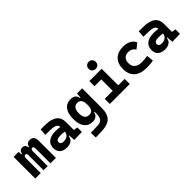

<svg xmlns="http://www.w3.org/2000/svg" viewBox="137 -1882 3243 3243"><g transform="rotate(-45 1758.0 -261.0)"><path d="M409.7 0V-350.6Q409.7 -404.3 378.4 -404.3Q343.3 -404.3 343.3 -346.2V0H245.1V-360.4Q245.1 -404.3 213.9 -404.3Q176.8 -404.3 176.8 -346.2V0H46.4V-517.6H165L171.9 -453.1H183.6Q194.3 -527.3 262.2 -527.3Q326.7 -527.3 340.3 -453.1H352.1Q356.4 -487.8 379.2 -507.6Q401.9 -527.3 439 -527.3Q491.2 -527.3 515.4 -498.5Q539.6 -469.7 539.6 -405.3V0Z M974.1 4.9 965.8 -109.4H954.1Q946.8 -49.8 906.5 -20Q866.2 9.8 798.8 9.8Q716.3 9.8 670.4 -30.8Q624.5 -71.3 624.5 -146Q624.5 -232.9 684.6 -279.3Q744.6 -325.7 855 -325.7Q887.2 -325.7 912.4 -323.2Q937.5 -320.8 960.9 -315.4V-316.9Q960.9 -358.4 925.5 -377.7Q890.1 -397 820.3 -398.9L688 -402.3L697.8 -522.5L810.5 -521Q951.2 -519 1019.5 -465.6Q1087.9 -412.1 1087.9 -309.6V-118.2L1159.7 -107.4V0ZM960.9 -206.5Q932.6 -212.4 909.7 -213.4Q886.7 -214.4 861.3 -214.4Q758.8 -214.4 758.8 -155.8Q758.8 -101.6 831.5 -101.6Q873.5 -101.6 902.1 -116.9Q930.7 -132.3 945.3 -156.5Q960 -180.7 960.9 -206.5Z M1260.7 233.4 1255.9 118.2 1421.9 113.3Q1490.2 111.3 1521 75.4Q1551.8 39.6 1551.8 -30.3V-93.8H1541Q1533.2 -42 1500.5 -16.1Q1467.8 9.8 1413.6 9.8Q1317.4 9.8 1263.9 -59.6Q1210.4 -128.9 1210.4 -258.3Q1210.4 -386.7 1263.9 -457Q1317.4 -527.3 1414.6 -527.3Q1473.6 -527.3 1504.2 -501.7Q1534.7 -476.1 1543.9 -423.8H1553.2L1561.5 -517.6H1684.1V-45.9Q1684.1 92.3 1619.1 158Q1554.2 223.6 1412.1 228.5ZM1551.8 -258.3Q1551.8 -333.5 1526.6 -368.2Q1501.5 -402.8 1450.7 -402.8Q1400.4 -402.8 1373 -365Q1345.7 -327.1 1345.7 -258.3Q1345.7 -114.7 1450.7 -114.7Q1507.3 -114.7 1529.5 -148.9Q1551.8 -183.1 1551.8 -258.3Z M1827.6 0V-122.1H2019V-395.5H1856.9V-517.6H2150.9V-122.1H2304.2V0ZM2079.1 -587.4Q2041.5 -587.4 2018.1 -610.8Q1994.6 -634.3 1994.6 -671.9Q1994.6 -709.5 2018.1 -732.9Q2041.5 -756.3 2079.1 -756.3Q2116.7 -756.3 2140.1 -732.9Q2163.6 -709.5 2163.6 -671.9Q2163.6 -634.3 2140.1 -610.8Q2116.7 -587.4 2079.1 -587.4Z M2697.3 9.8Q2556.2 9.8 2479 -59.8Q2401.9 -129.4 2401.9 -259.8Q2401.9 -386.7 2472.2 -457Q2542.5 -527.3 2672.9 -527.3Q2752.9 -527.3 2810.3 -496.1Q2867.7 -464.8 2891.6 -407.7L2795.9 -331.5Q2751 -401.9 2668.9 -401.9Q2606.9 -401.9 2572 -366.2Q2537.1 -330.6 2537.1 -264.6Q2537.1 -191.9 2581.8 -153.8Q2626.5 -115.7 2709 -115.7Q2744.1 -115.7 2779.1 -119.1Q2814 -122.6 2847.2 -128.4L2860.8 -4.9Q2821.3 3.9 2779.3 6.8Q2737.3 9.8 2697.3 9.8Z M3317.9 4.9 3309.6 -109.4H3297.9Q3290.5 -49.8 3250.2 -20Q3210 9.8 3142.6 9.8Q3060.1 9.8 3014.2 -30.8Q2968.3 -71.3 2968.3 -146Q2968.3 -232.9 3028.3 -279.3Q3088.4 -325.7 3198.7 -325.7Q3231 -325.7 3256.1 -323.2Q3281.2 -320.8 3304.7 -315.4V-316.9Q3304.7 -358.4 3269.3 -377.7Q3233.9 -397 3164.1 -398.9L3031.7 -402.3L3041.5 -522.5L3154.3 -521Q3294.9 -519 3363.3 -465.6Q3431.6 -412.1 3431.6 -309.6V-118.2L3503.4 -107.4V0ZM3304.7 -206.5Q3276.4 -212.4 3253.4 -213.4Q3230.5 -214.4 3205.1 -214.4Q3102.5 -214.4 3102.5 -155.8Q3102.5 -101.6 3175.3 -101.6Q3217.3 -101.6 3245.8 -116.9Q3274.4 -132.3 3289.1 -156.5Q3303.7 -180.7 3304.7 -206.5Z"/></g></svg>

Font: Cascadia Mono PL
Style: Bold
Weight: 700
Monospace: yes
Designer: Aaron Bell
Foundry: Saja Typeworks
Version: Version 2404.023; ttfautohint (v1.8.4)